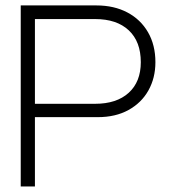

<svg xmlns="http://www.w3.org/2000/svg" viewBox="-20 -670 618 690"><path d="M322 -601.5Q399.5 -601.5 442.8 -561Q486 -520.5 486 -446.5Q486 -376 442.5 -336.5Q399 -297 322 -297H105.5V-601.5ZM331.5 -249Q395.5 -249 442 -274.8Q488.5 -300.5 513.5 -345.2Q538.5 -390 538.5 -446.5Q538.5 -508 512 -554Q485.5 -600 437.8 -625.2Q390 -650.5 326.5 -650.5H54.5V0H105.5V-249Z"/></svg>

Font: Overused Grotesk Light
Style: Regular
Weight: 300
Designer: RandomMaerks
Version: Version 0.005